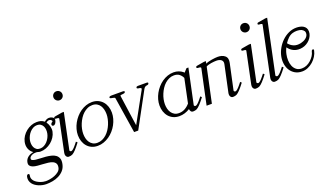

<svg xmlns="http://www.w3.org/2000/svg" viewBox="-77 -1281 3564 2065"><g transform="rotate(-20 1705.0 -248.0)"><path d="M370.6 -304.2Q375 -325.7 373.3 -347.7Q371.6 -369.6 362.8 -387.5Q354 -405.3 337.6 -416.5Q321.3 -427.7 296.9 -427.7Q272.5 -427.7 251.5 -416.5Q230.5 -405.3 214.1 -387.5Q197.8 -369.6 186.5 -347.4Q175.3 -325.2 170.9 -303.7Q166.5 -282.2 168.2 -260Q169.9 -237.8 178.7 -219.7Q187.5 -201.7 203.6 -190.4Q219.7 -179.2 244.1 -179.2Q268.6 -179.2 289.8 -190.7Q311 -202.1 327.4 -220Q343.8 -237.8 355 -260Q366.2 -282.2 370.6 -304.2ZM411.1 60.1Q402.3 102.1 377.4 129.6Q352.5 157.2 319.3 173.8Q286.1 190.4 248.5 197Q210.9 203.6 176.3 203.6Q157.2 203.6 136 199.5Q114.7 195.3 94.2 187.3Q73.7 179.2 55.7 167Q37.6 154.8 25.1 138.7Q12.7 122.6 7.3 102.5Q2 82.5 6.8 58.1Q8.8 49.8 13.4 42.5Q18.1 35.2 28.8 35.2Q33.7 35.2 36.1 37.1Q38.6 39.1 39.6 42.2Q40.5 45.4 40 49.3Q39.6 53.2 39.1 56.6Q35.2 74.7 40.5 90.3Q45.9 106 57.1 118.7Q68.4 131.3 84.2 141.1Q100.1 150.9 117.4 157.7Q134.8 164.6 151.9 168Q168.9 171.4 183.1 171.4Q202.6 171.4 230.5 166.7Q258.3 162.1 284.9 151.4Q311.5 140.6 332 123.8Q352.5 106.9 357.9 82Q364.3 51.8 354 33.9Q343.8 16.1 322.5 6.6Q301.3 -2.9 272.2 -6.3Q243.2 -9.8 212.6 -11.5Q182.1 -13.2 153.1 -15.6Q124 -18.1 102.3 -25.9Q80.6 -33.7 69.6 -48.6Q58.6 -63.5 64.5 -90.3Q68.4 -108.4 77.9 -121.6Q87.4 -134.8 100.3 -144.3Q113.3 -153.8 128.9 -159.7Q144.5 -165.5 160.6 -168.9Q129.9 -189.5 116 -224.9Q102.1 -260.3 111.3 -303.7Q118.2 -336.4 137 -364.7Q155.8 -393.1 182.1 -414.3Q208.5 -435.5 240 -447.8Q271.5 -460 303.7 -460Q318.4 -460 329.8 -458.7Q341.3 -457.5 351.3 -454.3Q361.3 -451.2 370.6 -446Q379.9 -440.9 390.1 -433.1Q422.4 -463.9 460.4 -455.6Q469.7 -453.1 477.8 -449.5Q485.8 -445.8 491.7 -440.2Q497.6 -434.6 500 -426.8Q502.4 -418.9 500 -408.2Q498.5 -401.4 495.6 -393.1Q492.7 -384.8 488 -377.9Q483.4 -371.1 476.8 -366.5Q470.2 -361.8 461.4 -361.8Q453.1 -361.8 448.2 -367.9Q443.4 -374 445.3 -382.3Q446.8 -389.2 450.2 -393.3Q453.6 -397.5 457.3 -399.9Q460.9 -402.3 463.9 -404.1Q466.8 -405.8 467.8 -407.2Q469.7 -415.5 462.9 -422.6Q456.1 -429.7 446.3 -432.1Q435.1 -435.5 423.8 -431.2Q412.6 -426.8 402.8 -418.5Q410.2 -408.2 416.7 -394.8Q423.3 -381.3 427.2 -366.5Q431.2 -351.6 432.4 -335.4Q433.6 -319.3 430.2 -304.2Q423.3 -271 404.5 -242.4Q385.7 -213.9 359.4 -192.6Q333 -171.4 301.3 -159.2Q269.5 -147 236.8 -147Q224.1 -147 212.6 -150.9Q201.2 -154.8 188.5 -155.3Q176.8 -155.8 163.8 -153.6Q150.9 -151.4 139.6 -146.2Q128.4 -141.1 120.1 -133.3Q111.8 -125.5 109.9 -115.2Q106.4 -100.1 119.6 -93Q132.8 -85.9 156 -83Q179.2 -80.1 209.5 -79.3Q239.7 -78.6 270.8 -75.7Q301.8 -72.8 330.8 -65.9Q359.9 -59.1 380.4 -43.9Q400.9 -28.8 410.2 -3.9Q419.4 21 411.1 60.1Z M644 -104Q578.6 -16.1 545.9 0Q528.3 8.8 503.9 8.8Q493.7 8.8 486.3 3.7Q479 -1.5 474.9 -9.3Q470.7 -17.1 469.5 -26.6Q468.3 -36.1 470.2 -44.9L545.9 -408.2Q547.4 -415 543.5 -418Q539.6 -420.9 533 -421.9Q526.4 -422.9 519 -422.9Q511.7 -422.9 506.8 -424.3Q502.9 -425.3 499.8 -427.7Q496.6 -430.2 497.6 -436.5Q499.5 -444.8 505.4 -446.8Q511.2 -448.7 517.6 -449.7L595.7 -462.9H617.2L531.7 -54.2Q530.8 -48.8 534.2 -44.9Q537.6 -41 543.9 -39.1Q547.9 -38.1 547.9 -38.1Q566.9 -38.1 608.9 -90.8L629.9 -117.2ZM668.5 -647Q668.5 -625 653.6 -610.4Q638.7 -595.7 616.7 -595.7Q606.4 -595.7 596.9 -599.9Q587.4 -604 580.6 -610.8Q573.7 -617.7 569.6 -627.2Q565.4 -636.7 565.4 -647Q565.4 -668.9 580.1 -683.8Q594.7 -698.7 616.7 -698.7Q638.7 -698.7 653.6 -683.8Q668.5 -668.9 668.5 -647Z M1041 -283.7Q1041 -310.1 1034.9 -335.9Q1028.8 -361.8 1015.6 -381.8Q1002.4 -401.9 981.2 -414.3Q960 -426.8 929.2 -426.8Q898.9 -426.8 872.8 -414.8Q846.7 -402.8 824.7 -383.1Q802.7 -363.3 785.6 -336.9Q768.6 -310.5 756.6 -282Q744.6 -253.4 738.5 -223.9Q732.4 -194.3 732.4 -168Q732.4 -141.6 738.5 -116.2Q744.6 -90.8 758.3 -70.8Q772 -50.8 793 -38.6Q814 -26.4 844.2 -26.4Q874 -26.4 900.4 -38.1Q926.8 -49.8 948.7 -69.6Q970.7 -89.4 987.8 -115.5Q1004.9 -141.6 1016.6 -170.2Q1028.3 -198.7 1034.7 -228Q1041 -257.3 1041 -283.7ZM1100.6 -279.3Q1100.6 -245.1 1091.1 -210.7Q1081.5 -176.3 1064.2 -144.5Q1046.9 -112.8 1022.7 -85.4Q998.5 -58.1 969.2 -37.8Q939.9 -17.6 906.5 -5.9Q873 5.9 837.4 5.9Q798.3 5.9 767.8 -8.3Q737.3 -22.5 716.3 -47.1Q695.3 -71.8 684.3 -104.5Q673.3 -137.2 673.3 -174.3Q673.3 -208.5 682.9 -242.9Q692.4 -277.3 709.7 -308.8Q727.1 -340.3 751.2 -367.9Q775.4 -395.5 804.7 -415.8Q834 -436 867.2 -447.5Q900.4 -459 936 -459Q975.1 -459 1005.6 -444.8Q1036.1 -430.7 1057.4 -406.2Q1078.6 -381.8 1089.6 -349.1Q1100.6 -316.4 1100.6 -279.3Z M1576.7 -439.9Q1574.2 -429.7 1565.4 -427.7Q1563 -426.8 1561.3 -426.5Q1559.6 -426.3 1557.6 -425.8L1549.3 -424.3Q1541.5 -422.9 1532.7 -417.5Q1523.9 -412.1 1515.6 -397L1300.3 0H1253.4L1189.5 -409.2Q1188.5 -417 1179.4 -419.7Q1170.4 -422.4 1160.6 -424.3Q1155.3 -425.3 1150.1 -426.3Q1145 -427.2 1141.1 -428.2Q1129.9 -431.6 1131.3 -440.4Q1133.3 -448.2 1140.9 -450.7Q1148.4 -453.1 1153.8 -453.1H1290.5Q1296.9 -453.1 1302.7 -450.7Q1308.6 -448.2 1307.1 -440.4Q1305.2 -432.1 1297.1 -429.4Q1289.1 -426.8 1283.2 -426.3L1273.4 -425.3Q1265.1 -424.3 1257.6 -423.3Q1250 -422.4 1249 -416.5Q1249 -415.5 1250.7 -402.8Q1252.4 -390.1 1255.4 -369.1Q1258.3 -348.1 1262.2 -320.8Q1266.1 -293.5 1270.3 -263.7Q1274.4 -233.9 1278.8 -203.4Q1283.2 -172.9 1287.1 -145.8Q1291 -118.7 1294.2 -96.7Q1297.4 -74.7 1299.3 -61.5Q1306.2 -74.2 1317.9 -95.5Q1329.6 -116.7 1344 -143.1Q1358.4 -169.4 1374.5 -198.5Q1390.6 -227.5 1406.2 -256.3L1485.4 -399.9Q1492.2 -412.1 1487.8 -416.7Q1483.4 -421.4 1472.7 -423.8Q1467.3 -424.8 1461.9 -425.5Q1456.5 -426.3 1451.7 -427.2Q1438.5 -431.2 1440.9 -439.9Q1442.9 -448.2 1449 -450.7Q1455.1 -453.1 1460.9 -453.1H1562.5Q1568.8 -453.1 1573.7 -450.7Q1578.6 -448.2 1576.7 -439.9Z M1960 -362.8Q1947.3 -390.6 1924.1 -408.7Q1900.9 -426.8 1863.3 -426.8Q1833 -426.8 1806.9 -414.8Q1780.8 -402.8 1758.8 -383.1Q1736.8 -363.3 1719.7 -336.9Q1702.6 -310.5 1690.7 -282Q1678.7 -253.4 1672.6 -223.9Q1666.5 -194.3 1666.5 -168Q1666.5 -141.6 1672.6 -116.2Q1678.7 -90.8 1692.4 -70.8Q1706.1 -50.8 1727.1 -38.6Q1748 -26.4 1778.3 -26.4Q1815.9 -26.4 1847.2 -43.9Q1878.4 -61.5 1902.8 -90.3ZM2067.4 -104Q2002 -16.6 1969.2 0Q1950.7 8.8 1927.2 8.8Q1910.2 8.8 1901.6 -3.4Q1893.1 -15.6 1892.1 -30.3Q1864.7 -13.2 1834.5 -3.7Q1804.2 5.9 1771.5 5.9Q1732.4 5.9 1701.9 -8.3Q1671.4 -22.5 1650.4 -47.1Q1629.4 -71.8 1618.4 -104.5Q1607.4 -137.2 1607.4 -174.3Q1607.4 -208.5 1616.9 -242.9Q1626.5 -277.3 1643.8 -308.8Q1661.1 -340.3 1685.3 -367.9Q1709.5 -395.5 1738.8 -415.8Q1768.1 -436 1801.3 -447.5Q1834.5 -459 1870.1 -459Q1901.4 -459 1927 -449.7Q1952.6 -440.4 1972.7 -424.3L1982.4 -414.6L2017.6 -453.1H2039.6L1955.1 -54.2Q1953.6 -48.8 1957 -44.9Q1960.4 -41 1967.3 -39.1Q1970.2 -38.1 1971.2 -38.1Q1989.7 -38.1 2032.2 -90.8L2053.2 -117.2Z M2523.4 -104Q2458 -16.6 2425.3 0Q2406.7 8.8 2383.3 8.8Q2373 8.8 2365.7 3.7Q2358.4 -1.5 2354.2 -9.3Q2350.1 -17.1 2348.9 -26.6Q2347.7 -36.1 2349.6 -44.9L2416 -356Q2419.4 -372.6 2415 -384.5Q2410.6 -396.5 2400.9 -404.1Q2391.1 -411.6 2377.2 -415.3Q2363.3 -418.9 2347.2 -418.9Q2335.9 -418.9 2319.8 -417.7Q2303.7 -416.5 2286.6 -413.8Q2269.5 -411.1 2253.9 -406.5Q2238.3 -401.9 2228 -395.5L2143.6 0H2083L2168 -398.4Q2169.4 -405.3 2165.3 -408.2Q2161.1 -411.1 2154.8 -412.1Q2148.4 -413.1 2141.1 -413.1Q2133.8 -413.1 2128.9 -414.6Q2125 -415.5 2121.8 -418Q2118.7 -420.4 2119.6 -426.8Q2121.6 -435.1 2127.2 -437Q2132.8 -439 2139.6 -439.9L2217.8 -453.1H2239.7L2234.4 -425.8Q2246.1 -432.6 2265.1 -437.7Q2284.2 -442.9 2304.4 -446.3Q2324.7 -449.7 2343.5 -451.4Q2362.3 -453.1 2373.5 -453.1Q2397 -453.1 2417.5 -447.5Q2438 -441.9 2455.1 -427.7Q2472.2 -413.1 2475.8 -391.8Q2479.5 -370.6 2474.1 -347.2L2411.1 -54.2Q2410.2 -48.8 2413.6 -44.9Q2417 -41 2423.3 -39.1Q2427.2 -38.1 2427.2 -38.1Q2445.8 -38.1 2488.3 -90.8L2509.3 -117.2Z M2784.7 -104Q2719.2 -16.1 2686.5 0Q2668.9 8.8 2644.5 8.8Q2634.3 8.8 2627 3.7Q2619.6 -1.5 2615.5 -9.3Q2611.3 -17.1 2610.1 -26.6Q2608.9 -36.1 2610.8 -44.9L2686.5 -408.2Q2688 -415 2684.1 -418Q2680.2 -420.9 2673.6 -421.9Q2667 -422.9 2659.7 -422.9Q2652.3 -422.9 2647.5 -424.3Q2643.6 -425.3 2640.4 -427.7Q2637.2 -430.2 2638.2 -436.5Q2640.1 -444.8 2646 -446.8Q2651.9 -448.7 2658.2 -449.7L2736.3 -462.9H2757.8L2672.4 -54.2Q2671.4 -48.8 2674.8 -44.9Q2678.2 -41 2684.6 -39.1Q2688.5 -38.1 2688.5 -38.1Q2707.5 -38.1 2749.5 -90.8L2770.5 -117.2ZM2809.1 -647Q2809.1 -625 2794.2 -610.4Q2779.3 -595.7 2757.3 -595.7Q2747.1 -595.7 2737.5 -599.9Q2728 -604 2721.2 -610.8Q2714.4 -617.7 2710.2 -627.2Q2706.1 -636.7 2706.1 -647Q2706.1 -668.9 2720.7 -683.8Q2735.4 -698.7 2757.3 -698.7Q2779.3 -698.7 2794.2 -683.8Q2809.1 -668.9 2809.1 -647Z M3018.6 -666.5 2889.6 -54.2Q2888.7 -48.8 2892.1 -44.9Q2895.5 -41 2901.9 -39.1Q2905.8 -38.1 2905.8 -38.1Q2924.8 -38.1 2966.8 -90.8L2987.8 -117.2L3002 -104Q2936.5 -16.1 2903.8 0Q2886.2 8.8 2861.8 8.8Q2851.6 8.8 2844.2 3.7Q2836.9 -1.5 2832.8 -9.3Q2828.6 -17.1 2827.4 -26.6Q2826.2 -36.1 2828.1 -44.9L2946.8 -611.8Q2948.2 -618.7 2944.3 -621.6Q2940.4 -624.5 2934.1 -625.5Q2927.7 -626.5 2920.4 -626.5Q2913.1 -626.5 2907.7 -627.9Q2903.8 -628.9 2900.6 -631.3Q2897.5 -633.8 2898.4 -640.1Q2900.4 -648.4 2906.2 -650.4Q2912.1 -652.3 2918.5 -653.3L2996.6 -666.5Z M3390.6 -373.5Q3390.6 -348.1 3380.1 -325.2Q3369.6 -302.2 3352.3 -283.7Q3335 -265.1 3312.5 -252.2Q3290 -239.3 3266.1 -234.4Q3238.3 -228.5 3214.4 -230.7Q3190.4 -232.9 3170.2 -241.5Q3149.9 -250 3133.3 -264.2Q3116.7 -278.3 3103.5 -296.4L3093.8 -274.9Q3088.4 -262.7 3085 -250.5Q3081.5 -238.3 3079.1 -226.6Q3071.8 -192.9 3073.2 -157.2Q3074.7 -121.6 3086.7 -92.5Q3098.6 -63.5 3122.6 -44.7Q3146.5 -25.9 3184.1 -25.9Q3240.7 -25.9 3288.6 -69.3Q3310.5 -89.8 3325.7 -113Q3340.8 -136.2 3346.2 -162.6Q3347.2 -168 3351.3 -173.1Q3355.5 -178.2 3363.3 -178.2Q3372.6 -178.2 3373 -172.6Q3373.5 -167 3372.6 -161.6Q3365.7 -128.9 3346.9 -98.6Q3328.1 -68.4 3301.8 -45.2Q3275.4 -22 3243.4 -8.1Q3211.4 5.9 3177.2 5.9Q3130.4 5.9 3096.4 -14.2Q3062.5 -34.2 3042.2 -66.7Q3022 -99.1 3016.1 -140.9Q3010.3 -182.6 3019.5 -226.6Q3028.8 -270.5 3052.5 -312.3Q3076.2 -354 3110.1 -386.7Q3144 -419.4 3186.5 -439.2Q3229 -459 3275.9 -459Q3296.4 -459 3316.9 -454.8Q3337.4 -450.7 3353.8 -440.9Q3370.1 -431.2 3380.4 -414.8Q3390.6 -398.4 3390.6 -373.5ZM3355.5 -367.2Q3355.5 -374 3354.5 -380.4Q3353.5 -386.7 3350.1 -391.1Q3338.4 -407.7 3320.8 -416Q3310.5 -420.4 3297.9 -422.6Q3285.2 -424.8 3272 -425Q3258.8 -425.3 3245.8 -423.6Q3232.9 -421.9 3221.2 -418.5Q3190.9 -409.7 3167.2 -386.7Q3143.6 -363.8 3125 -335.4Q3148.4 -304.7 3183.6 -290Q3218.8 -275.4 3266.1 -285.6Q3281.2 -289.1 3297.4 -295.9Q3313.5 -302.7 3326.2 -313Q3338.9 -323.2 3347.2 -336.7Q3355.5 -350.1 3355.5 -367.2Z"/></g></svg>

Font: Atsinvsda
Style: Italic
Weight: 400
Italic angle: -12°
Designer: Al Webster
Foundry: Al Webster and Michael Everson
Version: Version 2.000